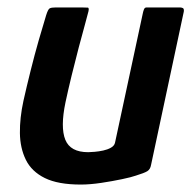

<svg xmlns="http://www.w3.org/2000/svg" viewBox="-20 -492 514 516"><path d="M197 4Q136 4 100.5 -13.5Q65 -31 49.5 -62.5Q34 -94 33.5 -134.5Q33 -175 43 -221Q52 -261 62.5 -303Q73 -345 84 -383.5Q95 -422 104 -451Q109 -467 113.5 -469.5Q118 -472 130 -472H199Q211 -472 216 -471.5Q221 -471 216 -455Q215 -450 208 -425Q201 -400 191.5 -364Q182 -328 172.5 -289Q163 -250 156 -217Q142 -150 155.5 -116.5Q169 -83 217 -83Q223 -83 234.5 -84Q246 -85 257.5 -87.5Q269 -90 278 -95Q287 -100 289 -108L364 -457Q365 -462 367 -467Q369 -472 374 -472H464Q467 -472 471 -470.5Q475 -469 474 -461L386 -49Q384 -37 376 -32Q368 -27 345 -20Q334 -16 308 -10.5Q282 -5 252 -0.5Q222 4 197 4Z"/></svg>

Font: Glory SemiBold
Style: Italic
Weight: 600
Italic angle: -12°
Designer: Robert Leuschke
Foundry: Robert Leuschke
Version: Version 1.011